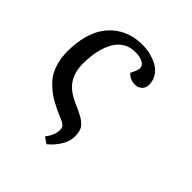

<svg xmlns="http://www.w3.org/2000/svg" viewBox="-242 -899 1317 1317"><g transform="rotate(45 416.5 -240.5)"><path d="M61 -319.8Q61 -402.3 79.1 -469.5Q97.2 -536.6 128.2 -581.5Q159.2 -626.5 201.9 -657Q244.6 -687.5 292.5 -701.2Q340.3 -714.8 394 -714.8Q436 -714.8 475.1 -704.8Q514.2 -694.8 547.1 -675.8Q580.1 -656.7 600.1 -624.5Q620.1 -592.3 620.1 -551.8Q620.1 -520.5 598.9 -502.2Q577.6 -483.9 550.8 -483.9Q503.4 -483.9 470.2 -519L486.8 -554.2Q497.6 -578.1 494.9 -595.5Q492.2 -612.8 477.5 -623.8Q462.9 -634.8 441.9 -639.9Q420.9 -645 395 -645Q297.4 -645 246.6 -560.3Q195.8 -475.6 195.8 -331.1Q195.8 -254.4 230.7 -199.7Q265.6 -145 345.2 -108.9Q376.5 -95.2 393.1 -87.4Q409.7 -79.6 430.7 -68.6Q451.7 -57.6 461.9 -49.3Q472.2 -41 483.6 -29.5Q495.1 -18.1 500 -5.6Q504.9 6.8 508.1 22.7Q511.2 38.6 511.2 58.1Q511.2 102.5 484.4 148.4Q457.5 194.3 410.2 233.9L365.2 203.1Q407.2 148.4 407.2 100.1Q407.2 85.9 403.6 76.4Q399.9 66.9 388.7 58.8Q377.4 50.8 366.9 45.9Q356.4 41 332 30.8Q307.6 20.5 289.1 11.2Q245.6 -9.8 213.1 -31Q180.7 -52.2 150.9 -81.1Q121.1 -109.9 102.3 -143.3Q83.5 -176.8 72.3 -221.4Q61 -266.1 61 -319.8Z"/></g></svg>

Font: Literata Book
Style: Bold Italic
Weight: 700
Italic angle: -3°
Designer: Latin by Veronika Burian and Jose Scaglione. Greek by Irene Vlachou. Cyrillic by Vera Evstafieva
Foundry: TypeTogether
Version: Version 1.003;PS 001.003;hotconv 1.0.88;makeotf.lib2.5.64775